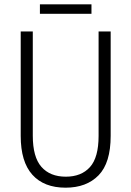

<svg xmlns="http://www.w3.org/2000/svg" viewBox="-20 -860 609 890"><path d="M493 -230Q493 -105 437 -47.5Q381 10 284 10Q184 10 130 -50Q76 -110 76 -230V-714H132V-231Q132 -132 172 -86.5Q212 -41 285 -41Q357 -41 397 -85.5Q437 -130 437 -230V-714H493ZM404 -840V-796H165V-840Z"/></svg>

Font: Noto Sans Georgian Condensed Light
Style: Regular
Weight: 300
Width: 3
Designer: Monotype Design Team, Akaki Razmadze
Foundry: Google LLC
Version: Version 2.005; ttfautohint (v1.8.4.7-5d5b)